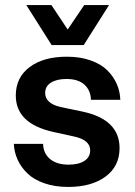

<svg xmlns="http://www.w3.org/2000/svg" viewBox="-20 -736 538 766"><path d="M190.9 -210Q43 -243.2 43 -355Q43 -426.8 98.1 -468.3Q153.3 -509.8 247.1 -509.8Q299.8 -509.8 341.3 -495.1Q382.8 -480.5 407.7 -455.8Q432.6 -431.2 445.8 -401.1Q459 -371.1 460 -337.9H342.8Q341.8 -375.5 316.9 -398.2Q292 -420.9 245.1 -420.9Q206.1 -420.9 183.1 -406.2Q160.2 -391.6 160.2 -365.2Q160.2 -323.7 221.2 -309.1L308.1 -291Q457 -259.8 457 -145Q457 -72.8 401.1 -31.5Q345.2 9.8 252 9.8Q198.7 9.8 156.7 -4.9Q114.7 -19.5 89.4 -44.2Q64 -68.8 50.3 -98.9Q36.6 -128.9 35.2 -162.1H151.9Q152.8 -124.5 179.4 -101.8Q206.1 -79.1 253.9 -79.1Q293.9 -79.1 316.9 -94.2Q339.8 -109.4 339.8 -136.2Q339.8 -176.8 277.8 -190.9ZM85 -715.8H185.1L250 -618.2L315.9 -715.8H415L314 -556.2H186Z"/></svg>

Font: TASA Orbiter Display SemiBold
Style: Regular
Weight: 600
Designer: Weizhong Zhang
Version: Version 1.000;Glyphs 3.1.2 (3151)